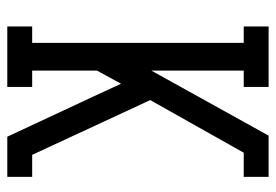

<svg xmlns="http://www.w3.org/2000/svg" viewBox="-138 -638 775 540"><g transform="rotate(90 250.0 -367.5)"><path d="M54 0V-70H100V-665H54V-735H224V-665H178V-405L361 -735H477V-665H409L261 -402L415 -70H477V0H364L251 -242L215 -320L178 -252V-70H224V0Z"/></g></svg>

Font: Iosevka Slab
Style: Regular
Weight: 400
Monospace: yes
Designer: Belleve Invis
Foundry: Belleve Invis
Version: Version 11.2.4; ttfautohint (v1.8.3)